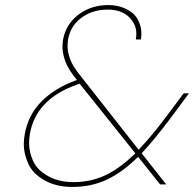

<svg xmlns="http://www.w3.org/2000/svg" viewBox="-20 -729 767 759"><path d="M649 -255Q586 -172 540 -123L637 0H613L526 -109Q463 -47 401.5 -18.5Q340 10 266 10Q202 10 155.5 -16.5Q109 -43 91.5 -82.5Q74 -122 74 -159Q74 -178 78 -199Q91 -274 143.5 -327.5Q196 -381 282 -412L284 -413Q249 -456 238 -487Q227 -518 227 -544Q227 -557 229 -571Q240 -633 290 -671Q340 -709 409 -709Q448 -709 480 -693Q512 -677 525.5 -650.5Q539 -624 539 -598Q539 -586 537 -573H517Q519 -585 519 -596Q519 -634 489 -662.5Q459 -691 406 -691Q345 -691 301.5 -658.5Q258 -626 249 -572Q247 -559 247 -546Q247 -523 257.5 -494.5Q268 -466 300 -427L528 -137Q578 -189 641 -273L706 -360H727ZM270 -9Q339 -9 397 -36.5Q455 -64 515 -123L295 -398L283 -394Q122 -337 98 -199Q95 -180 95 -162Q95 -129 110.5 -93.5Q126 -58 169 -33.5Q212 -9 270 -9Z"/></svg>

Font: Fz Poppins Thin
Style: Italic
Weight: 100
Italic angle: -10°
Designer: Ninad Kale (Devanagari), Jonny Pinhorn (Latin)
Foundry: Indian Type Foundry
Version: Vit hóa bi Vntype.Com & FontZin.Com